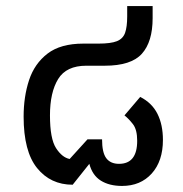

<svg xmlns="http://www.w3.org/2000/svg" viewBox="-20 -604 605 634"><path d="M383 10Q341 10 313 -7.5Q285 -25 275 -63L220 6Q147 6 102.5 -49Q58 -104 58 -219Q58 -285 76 -339.5Q94 -394 137 -427Q180 -460 255 -460H305Q346 -460 366 -468Q386 -476 393 -495.5Q400 -515 400 -550V-584H484V-544Q484 -466 448.5 -426.5Q413 -387 326 -387H265Q199 -387 172 -343Q145 -299 145 -223Q145 -146 165 -115Q185 -84 210 -79L269 -144H317Q317 -100 331 -81.5Q345 -63 373 -63Q433 -63 433 -139Q433 -176 419 -194Q405 -212 391 -223L443 -284Q482 -264 500 -228Q518 -192 518 -142Q518 -72 481 -31Q444 10 383 10Z"/></svg>

Font: Noto Sans Thai UI
Style: Regular
Weight: 400
Designer: Monotype Design Team
Foundry: Monotype Imaging Inc.
Version: Version 2.000